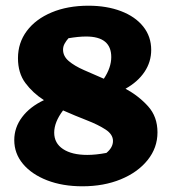

<svg xmlns="http://www.w3.org/2000/svg" viewBox="-20 -640 597 673"><path d="M269 13Q199 13 145 -8Q91 -29 60.5 -65.5Q30 -102 30 -149Q30 -193 57.5 -229.5Q85 -266 134 -289Q95 -314 69 -349Q43 -384 43 -436Q43 -490 74 -531.5Q105 -573 161 -596.5Q217 -620 290 -620Q354 -620 404 -601Q454 -582 482 -547Q510 -512 510 -465Q510 -423 486.5 -388Q463 -353 420 -329Q466 -304 499 -267.5Q532 -231 532 -176Q532 -122 497.5 -79Q463 -36 403.5 -11.5Q344 13 269 13ZM201 -466Q201 -443 221 -426Q241 -409 274 -394.5Q307 -380 344 -364Q370 -403 370 -440Q370 -512 282 -512Q268 -512 253 -510.5Q238 -509 220 -506Q212 -497 206.5 -487Q201 -477 201 -466ZM170 -175Q170 -138 201 -117.5Q232 -97 286 -97Q316 -97 353 -104Q376 -123 376 -146Q376 -169 350 -186Q324 -203 284 -218.5Q244 -234 201 -253Q170 -212 170 -175Z"/></svg>

Font: Piazzolla ExtraBold
Style: Regular
Weight: 800
Designer: Juan Pablo del Peral
Foundry: Huerta Tipografica
Version: Version 1.330